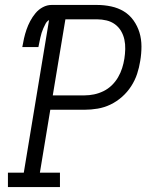

<svg xmlns="http://www.w3.org/2000/svg" viewBox="-20 -755 640 775"><path d="M12 0V-58H76L178 -674Q169 -669 164 -659.5Q159 -650 155 -641Q151 -632 148 -622.5Q145 -613 143 -603.5Q141 -594 139 -584.5Q137 -575 135 -565H70Q73 -583 77 -600.5Q81 -618 87 -635.5Q93 -653 102 -670Q111 -687 123.5 -702Q136 -717 153 -726Q170 -735 188 -735H372Q401 -735 429 -729Q457 -723 480 -709Q503 -695 519 -672.5Q535 -650 543 -623.5Q551 -597 551 -567.5Q551 -538 546 -509Q542 -483 533.5 -457Q525 -431 509.5 -407Q494 -383 472.5 -364Q451 -345 426 -333Q401 -321 374 -316.5Q347 -312 321 -312H183L141 -58H222V0ZM193 -370H321Q340 -370 359.5 -374Q379 -378 397.5 -387Q416 -396 431 -410.5Q446 -425 456.5 -443Q467 -461 473 -480Q479 -499 482 -518Q485 -537 485.5 -557Q486 -577 482 -595.5Q478 -614 468.5 -630Q459 -646 444 -657Q429 -668 410 -672.5Q391 -677 372 -677H244Z"/></svg>

Font: Iosevka Slab Light Extended
Style: Italic
Weight: 300
Width: 7
Italic angle: -9°
Monospace: yes
Designer: Belleve Invis
Foundry: Belleve Invis
Version: Version 11.1.0; ttfautohint (v1.8.3)